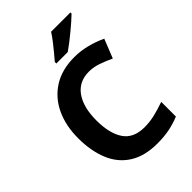

<svg xmlns="http://www.w3.org/2000/svg" viewBox="-269 -1049 1175 1175"><g transform="rotate(-45 318.5 -462.0)"><path d="M393 -598Q306 -598 260 -533Q214 -468 214 -355Q214 -241 256.5 -178.5Q299 -116 393 -116Q437 -116 480.5 -126Q524 -136 575 -154V-27Q528 -8 482 1Q436 10 379 10Q269 10 197.5 -35.5Q126 -81 92 -163.5Q58 -246 58 -356Q58 -464 97 -547Q136 -630 210.5 -677Q285 -724 393 -724Q446 -724 499.5 -710.5Q553 -697 602 -674L553 -551Q513 -570 472.5 -584Q432 -598 393 -598ZM569 -934V-924Q555 -910 532 -890Q509 -870 482.5 -848Q456 -826 430.5 -806.5Q405 -787 386 -774H287V-787Q303 -806 324.5 -831.5Q346 -857 367 -884.5Q388 -912 402 -934Z"/></g></svg>

Font: Noto Sans IKEA
Style: Bold
Weight: 600
Designer: Monotype Design Team
Foundry: Monotype Imaging Inc.
Version: Version 2.001